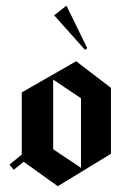

<svg xmlns="http://www.w3.org/2000/svg" viewBox="-20 -642 433 662"><path d="M273.3 -470 166.7 -589.2 209.2 -622.5 280.8 -475.8ZM27.5 -56.7 12.5 -74.2 55 -109.2V-323.3L242.5 -430.8L362.5 -339.2V-111.7L179.2 0L61.7 -84.2ZM259.2 -63.3V-303.3L163.3 -367.5V-127.5Z"/></svg>

Font: Manufacturing Consent
Style: Regular
Weight: 400
Version: Version 3.000; ttfautohint (v1.8.4.7-5d5b)